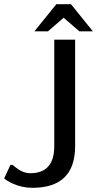

<svg xmlns="http://www.w3.org/2000/svg" viewBox="-20 -890 465 920"><path d="M145 -740 250 -870H320L425 -740H360L285 -805L210 -740ZM135 10Q85 10 37 -12Q14 -23 0 -35L30 -100H40Q53 -89 66 -80Q95 -60 125 -60Q240 -60 240 -190V-700H340V-190Q340 10 135 10Z"/></svg>

Font: Scada
Style: Regular
Weight: 400
Designer: Jovanny Lemonad
Foundry: Jovanny Lemonad
Version: Version 4.100;PS 004.100;hotconv 1.0.88;makeotf.lib2.5.64775